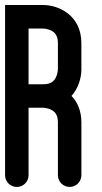

<svg xmlns="http://www.w3.org/2000/svg" viewBox="-20 -737 404 757"><path d="M261.9 -358.7C289.4 -389.6 300.8 -430.4 300.8 -462.7V-566.8C300.8 -677.1 210.9 -717.2 150.4 -717.2H0V-46.2C0 -20.6 20.7 0.1 46.3 0.1C71.9 0.1 92.6 -20.6 92.6 -46.2V-312.3H150.1C151.8 -312.2 168.6 -311.4 183.7 -303.2C195.2 -297 208.3 -285.8 208.3 -254.5V-46.3C208.3 -20.7 229 0 254.6 0C280.2 0 300.9 -20.7 300.9 -46.3V-254.4C300.8 -300.9 284.9 -334.9 261.9 -358.7ZM208.2 -462.7C208.2 -462.5 207.6 -446.4 200.1 -431.3C193.9 -419 182.7 -404.8 150.4 -404.8H92.6V-624.6H150.4C150.6 -624.6 166.7 -624 181.8 -616.5C194.1 -610.3 208.3 -599.1 208.3 -566.8V-462.7Z"/></svg>

Font: Cactron
Style: Regular
Weight: 400
Version: Version 1.0